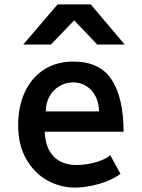

<svg xmlns="http://www.w3.org/2000/svg" viewBox="-20 -837 640 867"><path d="M62 -272Q62 -356.5 92.5 -421.8Q123 -487 179.2 -523Q235.5 -559 311 -559Q431.5 -559 484.8 -476.5Q538 -394 538 -242H182Q185 -168 222.8 -130Q260.5 -92 325 -92Q372 -92 415.8 -105.5Q459.5 -119 478 -136L524 -52Q504.5 -36.5 470.8 -22Q437 -7.5 396.2 1.2Q355.5 10 317 10Q252.5 10 194 -22.2Q135.5 -54.5 98.8 -118.2Q62 -182 62 -272ZM427 -334Q427 -371.5 412 -401.2Q397 -431 370.5 -448Q344 -465 311 -465Q277.5 -465 249 -448.5Q220.5 -432 203.8 -402.2Q187 -372.5 187 -334ZM210 -636H85L240 -817H390L543 -636H419L315 -745Z"/></svg>

Font: JuliaMono Latin
Style: Bold
Weight: 700
Monospace: yes
Designer: cormullion
Foundry: corm
Version: Version 0.038; ttfautohint (v1.8)